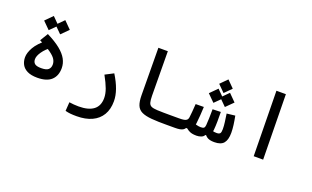

<svg xmlns="http://www.w3.org/2000/svg" viewBox="-95 -1192 3120 1921"><g transform="rotate(20 1465.0 -231.5)"><path d="M285.6 2.9Q220.2 2.9 179.4 -17.1Q138.7 -37.1 120.1 -71.5Q101.6 -106 101.6 -148.4Q101.6 -195.8 135 -254.9Q168.5 -314 253.9 -382.3L316.4 -326.2Q265.1 -290 233.4 -244.6Q201.7 -199.2 201.7 -164.6Q201.7 -132.8 221.4 -116.7Q241.2 -100.6 289.6 -100.6Q344.7 -100.6 366.2 -119.9Q387.7 -139.2 387.7 -174.3Q387.7 -201.7 372.3 -228Q356.9 -254.4 313.5 -285.9Q270 -317.4 185.5 -359.4L237.3 -444.3Q326.2 -399.9 380.4 -356Q434.6 -312 459.5 -266.4Q484.4 -220.7 484.4 -170.4Q484.4 -88.4 435.1 -42.7Q385.7 2.9 285.6 2.9ZM353.5 -483.4 277.8 -558.6 353.5 -634.8 429.2 -558.6ZM231.4 -483.4 155.8 -558.6 231.4 -634.8 307.1 -558.6Z M787.1 230Q748 230 720.9 227.3Q693.8 224.6 666.5 217.3L672.9 123.5Q700.7 127 721.9 129.2Q743.2 131.3 772.5 131.3Q877.4 131.3 931.6 90.1Q985.8 48.8 985.8 -34.7Q985.8 -79.6 967 -131.1Q948.2 -182.6 907.7 -256.3L996.1 -302.2Q1042.5 -227.1 1065.4 -161.9Q1088.4 -96.7 1088.4 -38.1Q1088.4 47.9 1052.7 107.7Q1017.1 167.5 949.7 198.7Q882.3 230 787.1 230Z M1752 2.9Q1701.7 2.9 1658.9 2.9Q1616.2 2.9 1578.4 2Q1540.5 1 1503.9 -2Q1435.5 -7.8 1397.2 -26.6Q1358.9 -45.4 1343.3 -84Q1327.6 -122.6 1327.1 -188.5L1323.2 -693.4H1423.8L1427.7 -220.2Q1428.2 -173.8 1435.1 -149.2Q1441.9 -124.5 1462.6 -114.7Q1483.4 -105 1525.9 -103Q1558.6 -101.6 1592.5 -101.1Q1626.5 -100.6 1666.7 -100.6Q1707 -100.6 1757.8 -100.6Q1772 -100.6 1778.3 -88.9Q1784.7 -77.1 1784.7 -54.2Q1784.7 -22.9 1775.9 -10Q1767.1 2.9 1752 2.9Z M1752 2.9 1757.8 -100.6Q1790.5 -100.6 1810.8 -104.2Q1831.1 -107.9 1841.1 -117.7Q1851.1 -127.4 1853.5 -145Q1856.9 -168.5 1859.9 -206.3Q1862.8 -244.1 1866.2 -291.5L1953.1 -292.5Q1950.7 -246.1 1948 -201.7Q1945.3 -157.2 1939.9 -114.7Q1936.5 -88.4 1928 -67.6Q1919.4 -46.9 1905.8 -34.2H1858.4Q1851.1 -21.5 1838.1 -13.2Q1825.2 -4.9 1804.4 -1Q1783.7 2.9 1752 2.9ZM1980.5 2.9Q1953.1 2.9 1932.1 -1.7Q1911.1 -6.3 1892.1 -18.3Q1873 -30.3 1850.1 -51.3L1901.9 -116.7Q1921.9 -105 1946.5 -98.1Q1971.2 -91.3 1992.2 -91.3Q2016.6 -91.3 2026.1 -99.4Q2035.6 -107.4 2037.6 -129.9Q2040.5 -159.2 2041.5 -204.6Q2042.5 -250 2043 -300.8L2129.9 -303.7Q2130.9 -252.9 2130.4 -204.1Q2129.9 -155.3 2126 -113.3Q2124 -92.8 2119.1 -69.8Q2114.3 -46.9 2107.4 -34.2H2063Q2054.2 -15.1 2030.5 -6.1Q2006.8 2.9 1980.5 2.9ZM2170.4 2.9Q2117.2 2.9 2091.1 -16.1Q2064.9 -35.2 2049.8 -70.3L2075.7 -116.7Q2095.7 -104.5 2115 -97.9Q2134.3 -91.3 2161.1 -91.3Q2187.5 -91.3 2197.5 -102.5Q2207.5 -113.8 2207.5 -148.4Q2207.5 -183.1 2202.1 -221.9Q2196.8 -260.7 2189.9 -308.6L2278.3 -318.8Q2288.1 -269.5 2293.9 -225.1Q2299.8 -180.7 2299.8 -142.6Q2299.8 -68.8 2270.5 -33Q2241.2 2.9 2170.4 2.9ZM2090.3 -490.7 2018.1 -563 2090.3 -635.7 2162.6 -563ZM2150.9 -363.8 2075.2 -439 2150.9 -515.1 2226.6 -439ZM2028.8 -363.8 1953.1 -439 2028.8 -515.1 2104.5 -439Z M2590.3 0 2580.1 -693.4H2680.7L2690.9 0Z"/></g></svg>

Font: Cascadia Mono
Style: Regular
Weight: 400
Monospace: yes
Designer: Aaron Bell
Foundry: Saja Typeworks
Version: Version 2404.023